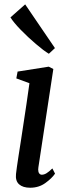

<svg xmlns="http://www.w3.org/2000/svg" viewBox="-20 -870 336 900"><path d="M55 -54.5Q57.5 -78 66.8 -138.5Q76 -199 79.5 -220Q109 -411.5 118 -480L56.5 -502.5L62.5 -534.5L208.5 -557.5L230 -546.5L160 -86Q159 -79 159 -75.5Q159 -63.5 163.8 -57.2Q168.5 -51 176 -51Q186.5 -51 197.8 -57.8Q209 -64.5 225.5 -80.5L238 -56Q223 -34 192.5 -12Q162 10 121.5 10Q87.5 10 69.5 -6Q51.5 -22 55 -54.5ZM209 -618Q185.5 -632 148.2 -663.8Q111 -695.5 77.2 -730.2Q43.5 -765 29 -788.5L98 -849.5L237.5 -644.5Z"/></svg>

Font: Merriweather Text
Style: Italic
Weight: 400
Italic angle: -7.8°
Designer: Eben Sorkin
Foundry: Eben Sorkin
Version: Version 2.100